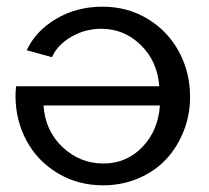

<svg xmlns="http://www.w3.org/2000/svg" viewBox="-20 -551 631 581"><path d="M292 9.8Q215.3 9.8 154.3 -27.1Q93.3 -64 60.3 -125.2Q27.3 -186.5 26.9 -259.8Q26.9 -276.4 28.8 -290H461.9Q456.1 -366.2 405.8 -415Q355.5 -463.9 286.1 -463.9Q237.8 -463.9 195.8 -439.7Q153.8 -415.5 137.2 -377.9L61 -398.9Q87.4 -457 149.7 -493.9Q211.9 -530.8 290 -530.8Q366.2 -530.8 427.2 -493.7Q488.3 -456.5 521.7 -394.3Q555.2 -332 555.2 -257.8Q555.2 -203.6 535.9 -154.5Q516.6 -105.5 482.7 -69.1Q448.7 -32.7 399.2 -11.5Q349.6 9.8 292 9.8ZM293 -56.2Q362.3 -56.2 410.4 -105.7Q458.5 -155.3 463.9 -231.9H111.8Q116.7 -155.3 169.4 -105.7Q222.2 -56.2 293 -56.2Z"/></svg>

Font: Rawline Medium
Style: Regular
Weight: 500
Designer: Matt McInerney, Pablo Impallari, Rodrigo Fuenzalida
Foundry: Matt McInerney, Pablo Impallari, Rodrigo Fuenzalida
Version: Version 4.020;PS 004.020;hotconv 1.0.88;makeotf.lib2.5.64775